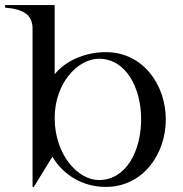

<svg xmlns="http://www.w3.org/2000/svg" viewBox="-45 -720 720 755"><path d="M83 -607V15H88L161 -104C204 -31 281 15 371 15C518 15 607 -115 607 -250C607 -386 518 -515 371 -515C293 -515 214 -483 170 -428V-700H-25V-690C45 -684 83 -664 83 -607ZM344 -12C261 -12 170 -112 170 -256C170 -393 261 -489 344 -489C452 -489 510 -372 510 -251C510 -128 452 -12 344 -12Z"/></svg>

Font: Sprat
Style: Regular
Weight: 400
Designer: Ethan Nakache
Foundry: Collletttivo
Version: Version 2.000;Glyphs 3.2 (3217)